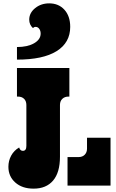

<svg xmlns="http://www.w3.org/2000/svg" viewBox="-20 -1105 693 1143"><path d="M30 -112Q30 -148 46.5 -178.5Q63 -209 94 -227Q100 -207 116 -207Q137 -207 137 -236V-480Q137 -503 123.5 -516.5Q110 -530 87 -530H81V-700H393V-530H387Q365 -530 351 -516.5Q337 -503 337 -480V-172Q337 -78 296 -30Q255 18 180 18Q112 18 71 -18.5Q30 -55 30 -112ZM382 0V-170H448Q471 -170 484.5 -184Q498 -198 498 -220V-285H638V0ZM81 -825Q144 -825 183 -847.5Q222 -870 222 -905Q222 -922 213.5 -933.5Q205 -945 192 -945Q183 -945 176 -938Q154 -958 154 -988Q154 -1028 189 -1056.5Q224 -1085 273 -1085Q329 -1085 363.5 -1047Q398 -1009 398 -945Q398 -851 317 -800.5Q236 -750 81 -750Z"/></svg>

Font: Exile
Style: Regular
Weight: 400
Designer: Bartłomiej Rózga @rozgatype
Version: Version 1.000; ttfautohint (v1.8.4.7-5d5b)